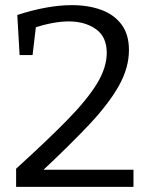

<svg xmlns="http://www.w3.org/2000/svg" viewBox="-20 -727 584 747"><path d="M42.7 0V-70.7Q161.3 -178.3 239.7 -258Q318 -337.7 356.7 -400.7Q395.3 -463.7 395.3 -521.3Q395.3 -584 353 -613.8Q310.7 -643.7 246.7 -643.7Q217.7 -643.7 182.3 -637Q147 -630.3 110 -618.3L121 -634.3L106.7 -512.7H56.3L47.3 -668.7Q104 -687.3 158.3 -697.2Q212.7 -707 259 -707Q323.7 -707 373.8 -688.7Q424 -670.3 452.8 -631.7Q481.7 -593 481.7 -532.3Q481.7 -463.3 442.8 -393.8Q404 -324.3 327.7 -243Q251.3 -161.7 138 -56L137 -66.7H499.3V0Z"/></svg>

Font: Bitter Thin
Style: Regular
Weight: 100
Designer: Sol Matas, and Bitter project Authors
Foundry: Sol Matas
Version: Version 2.002